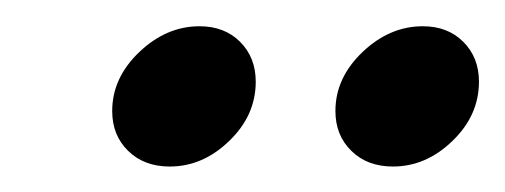

<svg xmlns="http://www.w3.org/2000/svg" viewBox="-20 -689 387 147"><path d="M132.8 -668.9Q151.9 -668.9 163.8 -657Q175.8 -645 175.8 -626.5Q175.8 -600.6 155.5 -581.1Q135.3 -561.5 109.9 -561.5Q90.3 -561.5 78.1 -573.5Q65.9 -585.4 65.9 -604Q65.9 -629.4 86.7 -649.2Q107.4 -668.9 132.8 -668.9ZM303.7 -668.9Q322.8 -668.9 334.7 -657Q346.7 -645 346.7 -626.5Q346.7 -600.6 326.4 -581.1Q306.2 -561.5 280.8 -561.5Q261.2 -561.5 249 -573.5Q236.8 -585.4 236.8 -604Q236.8 -629.4 257.6 -649.2Q278.3 -668.9 303.7 -668.9Z"/></svg>

Font: Flanker
Style: Italic
Weight: 400
Italic angle: -12°
Designer: Flanker
Version: Version 2.027